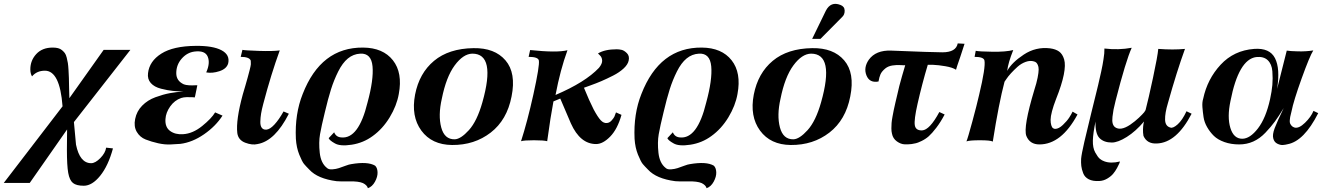

<svg xmlns="http://www.w3.org/2000/svg" viewBox="-106 -746 6993 1013"><path d="M441 -483H582L284 -102L295 17Q315 115 375 115Q397 115 423.5 88Q450 61 454 33L490 37Q465 129 422.5 181.5Q380 234 336 234Q297 234 279 219.5Q261 205 254 166.5Q247 128 247 43Q247 -23 248 -63L51 219H-86L224 -185Q210 -373 131 -373Q88 -373 63 -343Q54 -358 54 -380Q54 -427 85.5 -461Q117 -495 172 -495Q188 -495 200 -492Q212 -489 221 -481.5Q230 -474 236 -466Q242 -458 246 -442Q250 -426 252 -413.5Q254 -401 255.5 -376.5Q257 -352 257.5 -334.5Q258 -317 258.5 -284Q259 -251 260 -228Z M1098 -412Q1090 -383 1052 -370.5Q1014 -358 982 -364Q1004 -413 990 -447Q976 -481 920 -474Q881 -469 852.5 -436.5Q824 -404 824 -360Q824 -319 864 -301Q874 -297 891.5 -296Q909 -295 922 -296H935Q935 -295 934.5 -293Q934 -291 933 -286Q932 -281 931 -275.5Q930 -270 928.5 -263.5Q927 -257 926 -251.5Q925 -246 924 -241.5Q923 -237 922 -234V-232L910 -233Q897 -234 879.5 -233.5Q862 -233 850 -229Q815 -217 792 -184.5Q769 -152 767 -118Q764 -75 791.5 -55Q819 -35 860 -38Q911 -41 960.5 -81Q1010 -121 1029 -153L1068 -136Q1032 -80 970.5 -37.5Q909 5 846 13Q828 14 796.5 16Q765 18 729 10Q693 2 662.5 -10Q632 -22 615.5 -50.5Q599 -79 607 -118Q615 -159 644 -188.5Q673 -218 714 -233Q755 -248 790 -254.5Q825 -261 862 -263Q831 -264 805 -266.5Q779 -269 743.5 -278Q708 -287 689.5 -308Q671 -329 675 -360Q682 -423 745 -463Q808 -503 927 -504Q1017 -505 1062.5 -481Q1108 -457 1098 -412Z M1418 -146Q1345 -2 1253 14Q1225 21 1188 7Q1151 -7 1146 -44Q1138 -112 1175 -248Q1180 -264 1188 -292Q1196 -320 1200.5 -336Q1205 -352 1211 -375.5Q1217 -399 1217.5 -407Q1218 -415 1217 -426Q1210 -446 1164 -446L1173 -483Q1185 -480 1259 -477.5Q1333 -475 1370 -480Q1324 -354 1283 -198Q1275 -168 1271.5 -146.5Q1268 -125 1267.5 -104Q1267 -83 1275 -72Q1283 -61 1299 -62Q1318 -63 1342 -89Q1366 -115 1390 -158Z M1998 -250Q1987 -188 1950 -127Q1913 -66 1860 -28Q1811 8 1749.5 17.5Q1688 27 1660 10Q1633 -5 1628 -17L1657 -48Q1667 -23 1694 -21Q1786 -11 1833 -205Q1866 -326 1859.5 -396Q1853 -466 1795 -463Q1758 -461 1729.5 -437.5Q1701 -414 1678.5 -369Q1656 -324 1640.5 -275Q1625 -226 1608 -154Q1590 -81 1582.5 -38Q1575 5 1581 60Q1587 115 1619 140Q1628 149 1647.5 147.5Q1667 146 1682 141Q1697 136 1717 128.5Q1737 121 1747 120Q1834 105 1873 128Q1885 139 1886 162.5Q1887 186 1872.5 212.5Q1858 239 1835 247Q1831 231 1809 220Q1786 210 1738.5 211Q1691 212 1670 210Q1570 197 1526 149Q1508 131 1498 119Q1488 107 1473 70Q1458 33 1455 -14Q1449 -145 1491 -250Q1587 -497 1810 -495Q1915 -494 1967 -428Q2019 -362 1998 -250Z M2593 -237Q2569 -113 2483 -46.5Q2397 20 2279 19Q2172 18 2117 -57Q2062 -132 2084 -247Q2106 -360 2184 -425Q2262 -490 2392 -492Q2504 -494 2561 -427.5Q2618 -361 2593 -237ZM2439 -206Q2512 -463 2386 -463Q2338 -462 2293 -401Q2248 -340 2225 -225Q2205 -137 2222 -73.5Q2239 -10 2293 -11Q2325 -12 2368 -59.5Q2411 -107 2439 -206Z M3211 -427Q3207 -406 3184.5 -385Q3162 -364 3128.5 -347Q3095 -330 3067 -318Q3039 -306 3008 -295Q2977 -284 2975 -283Q3003 -214 3026 -169Q3048 -128 3063.5 -111.5Q3079 -95 3096 -97Q3110 -98 3121 -110.5Q3132 -123 3135.5 -130.5Q3139 -138 3144 -153L3173 -140Q3152 -65 3113.5 -25.5Q3075 14 3039 14Q2955 14 2906 -95L2850 -226L2814 -211Q2799 -133 2781 -1Q2763 -6 2711 -6Q2659 -6 2643 -1Q2676 -103 2708 -247Q2742 -401 2737 -427Q2733 -446 2683 -446L2691 -482Q2833 -467 2888 -481Q2850 -377 2825 -245Q2982 -312 3054 -388Q3072 -410 3071 -427Q3070 -444 3059 -454L3049 -464Q3085 -486 3148 -486Q3160 -486 3173.5 -483Q3187 -480 3201.5 -465.5Q3216 -451 3211 -427Z M3785 -250Q3774 -188 3737 -127Q3700 -66 3647 -28Q3598 8 3536.5 17.5Q3475 27 3447 10Q3420 -5 3415 -17L3444 -48Q3454 -23 3481 -21Q3573 -11 3620 -205Q3653 -326 3646.5 -396Q3640 -466 3582 -463Q3545 -461 3516.5 -437.5Q3488 -414 3465.5 -369Q3443 -324 3427.5 -275Q3412 -226 3395 -154Q3377 -81 3369.5 -38Q3362 5 3368 60Q3374 115 3406 140Q3415 149 3434.5 147.5Q3454 146 3469 141Q3484 136 3504 128.5Q3524 121 3534 120Q3621 105 3660 128Q3672 139 3673 162.5Q3674 186 3659.5 212.5Q3645 239 3622 247Q3618 231 3596 220Q3573 210 3525.5 211Q3478 212 3457 210Q3357 197 3313 149Q3295 131 3285 119Q3275 107 3260 70Q3245 33 3242 -14Q3236 -145 3278 -250Q3374 -497 3597 -495Q3702 -494 3754 -428Q3806 -362 3785 -250Z M4336 -655 4223 -541H4179L4251 -689Q4277 -740 4328 -720Q4350 -712 4350.5 -690Q4351 -668 4336 -655ZM4380 -237Q4356 -113 4270 -46.5Q4184 20 4066 19Q3959 18 3904 -57Q3849 -132 3871 -247Q3893 -360 3971 -425Q4049 -490 4179 -492Q4291 -494 4348 -427.5Q4405 -361 4380 -237ZM4226 -206Q4299 -463 4173 -463Q4125 -462 4080 -401Q4035 -340 4012 -225Q3992 -137 4009 -73.5Q4026 -10 4080 -11Q4112 -12 4155 -59.5Q4198 -107 4226 -206Z M4983 -515Q4980 -506 4975.5 -492Q4971 -478 4961 -447.5Q4951 -417 4944 -398L4938 -378Q4920 -390 4882.5 -396.5Q4845 -403 4817 -404H4789Q4759 -304 4735 -198Q4716 -114 4720.5 -85.5Q4725 -57 4759 -58Q4799 -60 4850 -155L4878 -142Q4857 -102 4834 -72Q4811 -42 4794 -27Q4777 -12 4756 -2Q4735 8 4727 9.5Q4719 11 4704 14Q4688 16 4667.5 15.5Q4647 15 4626 0Q4605 -15 4600 -41Q4597 -53 4597 -68.5Q4597 -84 4598 -97Q4599 -110 4603 -131.5Q4607 -153 4609.5 -165.5Q4612 -178 4618.5 -206Q4625 -234 4628 -246Q4637 -289 4653 -344Q4669 -399 4670 -402Q4667 -401 4645.5 -402.5Q4624 -404 4602 -400.5Q4580 -397 4565 -385Q4546 -369 4539.5 -354Q4533 -339 4529 -316Q4482 -307 4465.5 -348Q4449 -389 4478 -431Q4515 -482 4596 -479Q4818 -470 4866 -470Q4938 -470 4947 -517Z M5579 -142Q5494 16 5378 16Q5327 16 5309 -29Q5292 -75 5351 -271Q5363 -308 5368.5 -336Q5374 -364 5374 -379Q5374 -394 5369.5 -403.5Q5365 -413 5360.5 -416.5Q5356 -420 5349 -422Q5329 -428 5305.5 -419.5Q5282 -411 5263 -394Q5244 -377 5228 -359.5Q5212 -342 5203 -328L5194 -315Q5164 -202 5132 1Q5120 -6 5064.5 -6Q5009 -6 4993 0Q5000 -16 5024 -104.5Q5048 -193 5060 -246Q5095 -392 5088 -427Q5084 -446 5036 -446L5042 -478Q5059 -474 5130 -473Q5201 -472 5240 -482Q5213 -415 5208 -372Q5232 -416 5295.5 -458Q5359 -500 5434 -491Q5464 -487 5482 -474Q5500 -461 5508.5 -432.5Q5517 -404 5506.5 -351.5Q5496 -299 5466 -224Q5452 -188 5444.5 -159.5Q5437 -131 5437 -114Q5437 -97 5440.5 -85.5Q5444 -74 5449.5 -70Q5455 -66 5461 -66Q5480 -66 5502 -87Q5524 -108 5535.5 -126Q5547 -144 5553 -157Z M6181 -146Q6102 7 5998 11Q5946 14 5927 -29Q5924 -46 5924.5 -63Q5925 -80 5927 -92L5930 -105Q5886 -53 5839 -23.5Q5792 6 5760 6Q5718 6 5695 -17.5Q5672 -41 5674 -105Q5661 -43 5660 -4.5Q5659 34 5672.5 58.5Q5686 83 5697 92Q5708 101 5720 105Q5754 118 5803 106Q5802 110 5799.5 116.5Q5797 123 5787.5 140.5Q5778 158 5766.5 171.5Q5755 185 5735.5 196.5Q5716 208 5694 209Q5660 211 5638.5 200Q5617 189 5609 168Q5601 147 5599 130Q5597 113 5598 92Q5600 68 5615 2.5Q5630 -63 5651.5 -149.5Q5673 -236 5679 -261Q5682 -272 5688 -298Q5694 -324 5696.5 -335.5Q5699 -347 5704 -368.5Q5709 -390 5711 -403Q5713 -416 5716 -433Q5719 -450 5720 -463.5Q5721 -477 5721 -490Q5796 -481 5865 -494Q5834 -426 5780 -215Q5772 -183 5769 -167.5Q5766 -152 5763.5 -130Q5761 -108 5764.5 -95Q5768 -82 5777 -75Q5806 -54 5857 -88Q5883 -106 5903 -125Q5923 -144 5931 -154L5938 -165Q5953 -222 5977.5 -336.5Q6002 -451 6005 -488Q6083 -482 6146 -488Q6103 -370 6056 -202Q6040 -149 6041 -114.5Q6042 -80 6069 -73Q6083 -68 6107.5 -90Q6132 -112 6154 -159Z M6849 -149Q6774 -1 6687 15Q6676 18 6662.5 19Q6649 20 6633 12Q6617 4 6612 -15Q6606 -35 6619.5 -70.5Q6633 -106 6667 -176Q6641 -133 6620.5 -105Q6600 -77 6570.5 -46Q6541 -15 6506.5 0.5Q6472 16 6432 16Q6389 16 6354 3.5Q6319 -9 6298.5 -29Q6278 -49 6263 -75Q6248 -101 6244 -128Q6240 -155 6238 -180.5Q6236 -206 6242 -225Q6264 -329 6334 -404.5Q6404 -480 6511 -488Q6593 -494 6621 -439Q6649 -384 6632 -277L6683 -479Q6700 -476 6743 -475Q6786 -474 6823 -480Q6804 -450 6761.5 -332Q6719 -214 6708 -158Q6708 -157 6705 -145.5Q6702 -134 6701 -128.5Q6700 -123 6699 -112Q6698 -101 6700.5 -95Q6703 -89 6708.5 -82.5Q6714 -76 6724 -73Q6747 -67 6779 -98Q6811 -129 6824 -161ZM6595 -223Q6604 -264 6607 -298Q6610 -332 6607 -370Q6604 -408 6582.5 -428.5Q6561 -449 6522 -445Q6429 -433 6386 -213Q6368 -128 6385.5 -71Q6403 -14 6448 -14Q6489 -14 6531 -68.5Q6573 -123 6595 -223Z"/></svg>

Font: GFS Artemisia
Style: Bold Italic
Weight: 700
Italic angle: -12°
Designer: Designed by Takis Katsoulidis and George D. Matthiopoulos.
Foundry: Designed by Takis Katsoulidis and George D. Matthiopoulos.
Version: Version 1.0